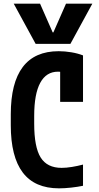

<svg xmlns="http://www.w3.org/2000/svg" viewBox="-20 -1020 540 1050"><path d="M55 -1000H199L268 -843H272L341 -1000H485L365 -780H175ZM303 10Q170 10 104.5 -76.5Q39 -163 39 -335V-395Q39 -567 104.5 -653.5Q170 -740 301 -740Q335 -740 370.5 -734Q406 -728 434 -717V-463H309V-694L371 -598Q336 -628 297 -628Q233 -628 200 -567Q167 -506 167 -386V-344Q167 -215 202.5 -158.5Q238 -102 317 -102Q342 -102 373 -107Q404 -112 434 -120V-4Q405 2 369 6Q333 10 303 10Z"/></svg>

Font: M PLUS Code Latin SemiBold
Style: Regular
Weight: 600
Designer: Coji Morishita
Foundry: UNDERFOREST DESIGN
Version: Version 1.002; ttfautohint (v1.8.3)